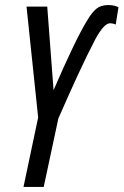

<svg xmlns="http://www.w3.org/2000/svg" viewBox="-20 -740 489 760"><path d="M73 0H153L211 -271Q252 -365 289 -445Q326 -525 358 -586Q392 -648 416 -648Q426 -648 438 -643L449 -711Q434 -720 408 -720Q379 -720 361 -705Q343 -690 325 -659Q302 -622 267 -549Q232 -476 192 -383L167 -714H85L131 -275Z"/></svg>

Font: Noto Sans UI Condensed
Style: Italic
Weight: 400
Width: 3
Italic angle: -12°
Designer: Monotype Design Team
Foundry: Monotype Imaging Inc.
Version: Version 1.901